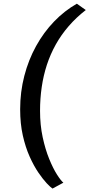

<svg xmlns="http://www.w3.org/2000/svg" viewBox="-20 -878 494 1062"><path d="M91.5 -273.5Q91.5 -369.5 114.5 -458.2Q137.5 -547 179.5 -623Q221.5 -699 279 -758.8Q336.5 -818.5 405 -857.5L454.5 -822.5Q401 -781 359.8 -733.2Q318.5 -685.5 288.5 -631.8Q258.5 -578 239.2 -519Q220 -460 210.8 -396.5Q201.5 -333 201.5 -265Q201.5 -186.5 216 -119.2Q230.5 -52 252 0.8Q273.5 53.5 295 87.2Q316.5 121 330.5 132.5L270.5 165Q259.5 158 238.5 135.8Q217.5 113.5 192.2 76.5Q167 39.5 144 -11.8Q121 -63 106.2 -128.5Q91.5 -194 91.5 -273.5Z"/></svg>

Font: Merriweather Light 18pt SemiBold
Style: Italic
Weight: 600
Italic angle: -7.8°
Version: Version 2.101